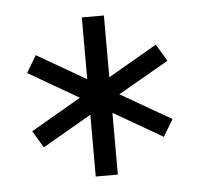

<svg xmlns="http://www.w3.org/2000/svg" viewBox="-37 -790 471 452"><g transform="rotate(-5 198.0 -564.0)"><path d="M171.9 -752H224.1V-606L339.8 -672.9L363.8 -632.8L244.1 -564L363.8 -495.1L339.8 -455.1L224.1 -522V-376H171.9V-522L56.2 -455.1L32.2 -495.1L150.9 -564L32.2 -632.8L56.2 -672.9L171.9 -606Z"/></g></svg>

Font: Lobster Two
Style: Regular
Weight: 400
Designer: Pablo Impallari
Foundry: Pablo Impallari. www.impallari.com
Version: Version 1.006